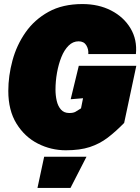

<svg xmlns="http://www.w3.org/2000/svg" viewBox="-20 -730 693 948"><path d="M305 12Q232 12 167 -21Q102 -54 61.5 -119.5Q21 -185 21 -281Q21 -355 41.5 -431Q62 -507 106 -570Q150 -633 219.5 -671.5Q289 -710 387 -710Q467 -710 529 -678Q591 -646 624.5 -590Q658 -534 651 -463H416Q418 -487 406 -506.5Q394 -526 368 -526Q340 -526 318.5 -504.5Q297 -483 283 -448Q269 -413 261.5 -371Q254 -329 254 -287Q254 -259 260 -232.5Q266 -206 281 -189Q296 -172 322 -172Q342 -172 352.5 -178Q363 -184 380 -195L390 -245L329 -240L369 -405H653L593 -123Q551 -80 511.5 -50Q472 -20 423.5 -4Q375 12 305 12ZM165 198 198 44H407L328 198Z"/></svg>

Font: Azeret Mono Thin Black
Style: Italic
Weight: 900
Italic angle: -12°
Version: Version 1.002